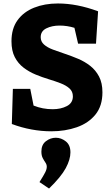

<svg xmlns="http://www.w3.org/2000/svg" viewBox="-20 -741 642 1104"><path d="M214 -527Q214 -502 233 -485Q252 -468 284 -456Q316 -444 353.5 -431.5Q391 -419 429 -403Q467 -387 498.5 -362.5Q530 -338 549.5 -301Q569 -264 569 -210Q569 -132 529 -82.5Q489 -33 422 -9.5Q355 14 275 14Q219 14 161.5 3.5Q104 -7 48 -28L54 -230H154L173 -134Q225 -113 283 -113Q330 -113 364.5 -131Q399 -149 399 -187Q399 -215 379.5 -232.5Q360 -250 329 -262Q298 -274 260 -285.5Q222 -297 184.5 -312.5Q147 -328 115.5 -352Q84 -376 65 -412.5Q46 -449 46 -504Q46 -577 81 -625Q116 -673 176.5 -697Q237 -721 313 -721Q423 -721 544 -676L532 -490H429L408 -581Q366 -594 323 -594Q279 -594 246.5 -578Q214 -562 214 -527ZM262 343 207 306Q231 268 240 250Q249 232 249 218Q249 205 241 193.5Q233 182 225.5 167.5Q218 153 218 130Q218 91 244 71Q270 51 301 51Q332 51 358.5 72Q385 93 385 135Q385 176 358 226Q331 276 262 343Z"/></svg>

Font: Bitter ExtraBold
Style: Regular
Weight: 800
Designer: Sol Matas, and Bitter project Authors
Foundry: Sol Matas
Version: Version 2.001